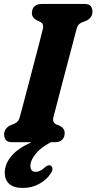

<svg xmlns="http://www.w3.org/2000/svg" viewBox="-20 -720 488 972"><path d="M250.5 -127Q247 -112.5 250.8 -104Q254.5 -95.5 264 -90.5L283 -83Q307.5 -69.5 307.5 -46.5Q307.5 -25.5 294.8 -12.8Q282 0 258 0H237Q185.5 27.5 159.8 59.8Q134 92 134 119Q133.5 150 160.5 150Q182.5 150 204.5 129.5Q213 122 220.2 118.5Q227.5 115 235 117.5Q242.5 120 245.2 131Q248 142 235.5 160Q217 189 179.8 210.2Q142.5 231.5 96 231.5Q49 231.5 26.5 210.8Q4 190 4 154Q4.5 110.5 37 71Q69.5 31.5 139 0H43Q18.5 0 9.8 -11.2Q1 -22.5 1 -39.5Q1 -56.5 10.5 -68.2Q20 -80 32.5 -85.5L50 -92.5Q62.5 -98 69.8 -105.8Q77 -113.5 81.5 -132Q88.5 -158.5 100.2 -202.2Q112 -246 125.5 -298Q139 -350 152.8 -402.2Q166.5 -454.5 178.2 -499.5Q190 -544.5 197 -574Q203.5 -599.5 183 -609.5L166.5 -617Q141.5 -631 141.5 -653.5Q141.5 -675 154.2 -687.5Q167 -700 191 -700H406Q431 -700 439.5 -689Q448 -678 448 -661Q448 -643.5 438.5 -632Q429 -620.5 416 -614.5L396 -607Q384 -602 377.5 -594.5Q371 -587 366.5 -569Q358.5 -539.5 346.8 -494.2Q335 -449 321 -396.5Q307 -344 293.5 -292.2Q280 -240.5 268.8 -197Q257.5 -153.5 250.5 -127Z"/></svg>

Font: Fraunces 144pt SuperSoft
Style: Bold Italic
Weight: 700
Italic angle: -16°
Version: Version 1.000;[0bf87f6ff]